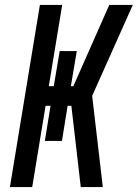

<svg xmlns="http://www.w3.org/2000/svg" viewBox="-20 -755 556 775"><path d="M306 0 268 -328H253L230 -186H161L184 -328H164L110 0H20L141 -735H231L177 -407H197L221 -549H290L266 -407H276L421 -735H516L352 -368L395 0Z"/></svg>

Font: Iosevka Term Curly Semibold
Style: Italic
Weight: 600
Italic angle: -9°
Designer: Belleve Invis
Foundry: Belleve Invis
Version: Version 32.3.0